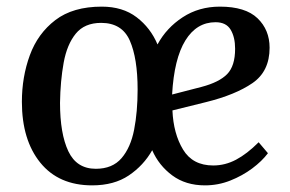

<svg xmlns="http://www.w3.org/2000/svg" viewBox="-20 -545 875 579"><path d="M643 -525Q720 -525 756.5 -490Q793 -455 793 -401Q793 -330 741.5 -294.5Q690 -259 601 -237L500 -212Q503 -142 532 -94Q561 -46 623 -46Q659 -46 692 -63.5Q725 -81 760 -116L788 -83Q770 -59 740.5 -37Q711 -15 674.5 -0.5Q638 14 598 14Q540 14 499.5 -16Q459 -46 439 -92Q413 -46 368.5 -16Q324 14 258 14Q157 14 101.5 -54.5Q46 -123 46 -238Q46 -313 70 -378.5Q94 -444 147 -484.5Q200 -525 287 -525Q350 -525 392 -493Q434 -461 455 -411Q482 -461 531 -493Q580 -525 643 -525ZM689 -398Q689 -433 675.5 -455.5Q662 -478 630 -478Q573 -478 539 -423Q505 -368 499 -260L588 -283Q641 -297 665 -321.5Q689 -346 689 -398ZM269 -36Q319 -36 346.5 -68Q374 -100 384.5 -154Q395 -208 395 -275Q395 -369 371.5 -422.5Q348 -476 285 -476Q235 -476 208.5 -443.5Q182 -411 172 -356Q162 -301 161 -235Q161 -142 186 -89Q211 -36 269 -36Z"/></svg>

Font: Literata 36pt Medium
Style: Italic
Weight: 500
Italic angle: -2°
Designer: Latin by Veronika Burian and Jose Scaglione. Greek by Irene Vlachou. Cyrillic by Vera Evstafieva
Foundry: TypeTogether
Version: Version 3.002